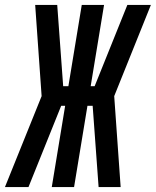

<svg xmlns="http://www.w3.org/2000/svg" viewBox="-60 -755 629 775"><path d="M55 0H-40L108 -367L82 -735H171L195 -407H216L270 -735H360L306 -407H322L454 -735H549L401 -367L427 0H338L314 -328H293L239 0H149L203 -328H187Z"/></svg>

Font: Iosevka SS04 Semibold Oblique
Style: Regular
Weight: 600
Italic angle: -9°
Monospace: yes
Designer: Belleve Invis
Foundry: Belleve Invis
Version: Version 19.0.0; ttfautohint (v1.8.4)